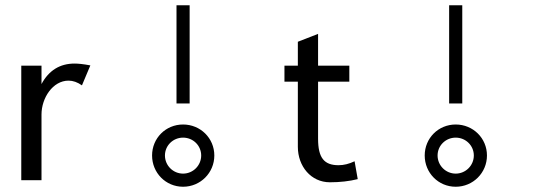

<svg xmlns="http://www.w3.org/2000/svg" viewBox="-20 -686 2109 731"><path d="M241 -379C258 -379 275 -373 292 -361L324 -437C298 -442 278 -444 264 -444C208 -444 166 -418 138 -366V-436H61V0H138V-250C138 -313 181 -379 241 -379Z M702 -292V-666H652V-292ZM677 25C743 25 796 -28 796 -94C796 -160 743 -212 677 -212C611 -212 559 -160 559 -94C559 -28 611 25 677 25ZM677 -162C715 -162 746 -132 746 -94C746 -56 715 -25 677 -25C639 -25 608 -56 608 -94C608 -132 639 -162 677 -162Z M1236 8C1274 8 1310 4 1342 -4L1330 -72C1309 -62 1289 -57 1269 -57C1214 -57 1191 -85 1191 -158V-375H1310V-436H1191V-557L1114 -527V-436H1063V-375H1114V-127C1114 -53 1164 8 1236 8Z M1740 -292V-666H1690V-292ZM1715 25C1781 25 1834 -28 1834 -94C1834 -160 1781 -212 1715 -212C1649 -212 1597 -160 1597 -94C1597 -28 1649 25 1715 25ZM1715 -162C1753 -162 1784 -132 1784 -94C1784 -56 1753 -25 1715 -25C1677 -25 1646 -56 1646 -94C1646 -132 1677 -162 1715 -162Z"/></svg>

Font: linja pona
Style: Regular
Weight: 400
Foundry: jan Same & David A Roberts
Version: Version 4.9